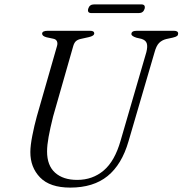

<svg xmlns="http://www.w3.org/2000/svg" viewBox="-20 -840 830 873"><path d="M528.5 -201 645.5 -603Q652 -629 647.2 -643.2Q642.5 -657.5 622.5 -663.5L600.5 -668.5Q577 -676 577.5 -685.5Q577.5 -700 602 -700H770.5Q790 -700 790 -687.5Q790 -680.5 785.2 -676.5Q780.5 -672.5 766 -669L736 -662.5Q716 -657.5 703.2 -644.5Q690.5 -631.5 682.5 -601.5L564.5 -198Q534 -92 469.2 -39.5Q404.5 13 299.5 13Q207 13 162.2 -33.2Q117.5 -79.5 118 -149Q118 -177.5 127 -223.5Q136 -269.5 147.5 -311L239 -630Q243 -642.5 239 -652Q235 -661.5 222 -664L191.5 -670.5Q171.5 -676 171.5 -687Q172 -700 197 -700H389.5Q408.5 -700 408.5 -688.5Q408.5 -676.5 383 -671L347 -663Q333.5 -660 325.5 -653Q317.5 -646 313 -630.5L221.5 -310.5Q208 -256.5 201 -217.8Q194 -179 194 -151.5Q194 -87.5 230.5 -54.8Q267 -22 331 -22Q401 -22 451.5 -64.8Q502 -107.5 528.5 -201ZM381 -800Q387 -820 407.5 -820H622.5Q642.5 -820 637.5 -800Q631.5 -780.5 611 -780.5H396Q376 -780.5 381 -800Z"/></svg>

Font: Fraunces 9pt S000 Light
Style: Italic
Weight: 300
Italic angle: -16°
Version: Version 1.000; ttfautohint (v1.8.3)